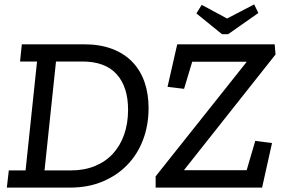

<svg xmlns="http://www.w3.org/2000/svg" viewBox="-20 -851 1286 871"><path d="M362 -650Q434 -650 489 -629Q544 -608 580.5 -570Q617 -532 635.5 -479Q654 -426 654 -361Q654 -283 629 -217Q604 -151 557.5 -103Q511 -55 445.5 -27.5Q380 0 299 0H11L20 -78H96L148 -572H71L79 -650ZM302 -78Q362 -78 410 -97.5Q458 -117 491.5 -153Q525 -189 543 -240Q561 -291 561 -353Q561 -457 509 -514.5Q457 -572 353 -572H234L182 -78ZM686 0V-51L1098 -569V-571H852L815 -448L740 -457L784 -650H1226L1230 -604L816 -81L815 -79H1099L1138 -212L1214 -202L1169 0ZM871 -790 895 -829 1010 -767 1133 -831 1152 -792 1015 -696H987Z"/></svg>

Font: Zilla Slab Medium
Style: Regular
Weight: 500
Designer: Typotheque.com
Foundry: Typotheque type foundry
Version: Version 1.1; 2017